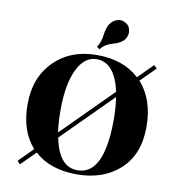

<svg xmlns="http://www.w3.org/2000/svg" viewBox="-84 -834 871 923"><g transform="rotate(10 351.0 -373.0)"><path d="M570 -486Q642 -406 642 -272Q642 -138 561 -64Q480 10 350.5 10Q221 10 144 -60L74 10L60 -5L129 -74Q60 -151 60 -281.5Q60 -412 140 -492Q220 -572 349 -572Q478 -572 555 -500L627 -572L642 -558ZM351 -552Q291 -552 256 -480Q221 -408 221 -281Q221 -218 228 -173L469 -414Q438 -552 351 -552ZM351 -10Q481 -10 481 -281Q481 -338 473 -389L233 -149Q260 -10 351 -10ZM355 -601 341 -611Q358 -636 362.5 -673Q367 -710 381 -729.5Q395 -749 416 -754.5Q437 -760 453 -750Q474 -741 479 -716.5Q484 -692 469 -671Q454 -650 414 -639Q374 -628 355 -601Z"/></g></svg>

Font: Rozha One
Style: Regular
Weight: 400
Designer: Tim Donaldson, Indian Type Foundry
Foundry: Indian Type Foundry
Version: Version 1.300;PS 1.0;hotconv 1.0.78;makeotf.lib2.5.61930; tt